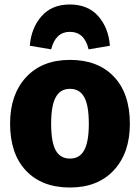

<svg xmlns="http://www.w3.org/2000/svg" viewBox="-20 -818 624 856"><path d="M291 -798Q372 -798 418 -746Q464 -694 470 -614L375 -598Q357 -676 291 -676Q228 -676 208 -598L113 -614Q119 -693 165 -745.5Q211 -798 291 -798ZM292 -551Q417 -551 488 -476Q559 -401 559 -266Q559 -136 487.5 -59Q416 18 292 18Q167 18 96 -57Q25 -132 25 -267Q25 -397 96.5 -474Q168 -551 292 -551ZM208 -267Q208 -184 228.5 -147.5Q249 -111 292 -111Q335 -111 355.5 -148.5Q376 -186 376 -266Q376 -348 355.5 -385Q335 -422 292 -422Q249 -422 228.5 -384.5Q208 -347 208 -267Z"/></svg>

Font: FiraGO ExtraBold
Style: Regular
Weight: 800
Designer: bBox Type
Foundry: bBox Type GmbH
Version: Version 1.001;PS 001.001;hotconv 1.0.88;makeotf.lib2.5.64775